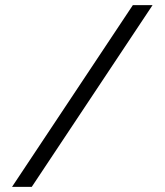

<svg xmlns="http://www.w3.org/2000/svg" viewBox="-20 -730 644 750"><path d="M576 -710 104 0H27L499 -710Z"/></svg>

Font: Raleway
Style: Regular
Weight: 400
Designer: Matt McInerney, Pablo Impallari, Rodrigo Fuenzalida
Foundry: Matt McInerney, Pablo Impallari, Rodrigo Fuenzalida
Version: Version 4.101;RELEASE